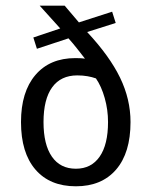

<svg xmlns="http://www.w3.org/2000/svg" viewBox="-20 -651 540 683"><path d="M290 -537.1Q370.1 -451.2 407.2 -374.5Q444.3 -297.9 444.3 -216.8Q444.3 -107.4 393.1 -47.9Q341.8 11.7 250 11.7Q157.2 11.7 106 -47.9Q54.7 -107.4 54.7 -216.8Q54.7 -324.2 106 -384.3Q157.2 -444.3 248 -444.3Q261.7 -444.3 268.6 -443.8Q275.4 -443.4 282.2 -442.4Q268.6 -460 253.9 -478.5Q239.3 -497.1 223.6 -514.6L111.3 -477.5L98.6 -517.6L194.3 -549.8L121.1 -630.9H210L260.7 -571.3L378.9 -609.4L391.6 -569.3ZM321.3 -372.1Q307.6 -377 291 -379.9Q274.4 -382.8 254.9 -382.8Q196.3 -382.8 165.5 -340.3Q134.8 -297.9 134.8 -216.8Q134.8 -136.7 164.6 -93.8Q194.3 -50.8 250 -50.8Q304.7 -50.8 334.5 -93.8Q364.3 -136.7 364.3 -216.8Q364.3 -260.7 352.5 -302.2Q340.8 -343.8 321.3 -372.1Z"/></svg>

Font: BabelStone Shapes
Style: Regular
Weight: 400
Designer: Andrew West
Foundry: BabelStone
Version: Version 15.0.0 September 13, 2022